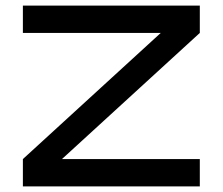

<svg xmlns="http://www.w3.org/2000/svg" viewBox="-20 -668 798 688"><path d="M62 -648H696V-550L202 -98H696V0H62V-98L556 -550H62Z"/></svg>

Font: Syne SemiBold
Style: Regular
Weight: 600
Designer: Lucas Descroix
Foundry: Bonjour Monde
Version: Version 2.200; ttfautohint (v1.8.4)